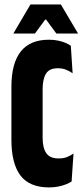

<svg xmlns="http://www.w3.org/2000/svg" viewBox="-20 -827 369 858"><path d="M199.5 10.5Q111.5 10.5 71.2 -43Q31 -96.5 31 -202V-439.5Q31 -544 72.8 -596.8Q114.5 -649.5 198.5 -649.5Q221 -649.5 239.8 -645.5Q258.5 -641.5 272.8 -635.5Q287 -629.5 296.5 -622.5L304.5 -499.5Q291.5 -509 275.2 -515.5Q259 -522 238 -522Q200 -522 185.2 -497.2Q170.5 -472.5 170.5 -428.5V-210.5Q170.5 -167 186.5 -143Q202.5 -119 242 -119Q264.5 -119 280.2 -125.5Q296 -132 308.5 -141L300 -16Q290.5 -9.5 275.5 -3.5Q260.5 2.5 241.2 6.5Q222 10.5 199.5 10.5ZM116 -807H252L329 -677H232L186 -739.5H182L136 -677H39.5Z"/></svg>

Font: Anek Latin Condensed
Style: Bold
Weight: 700
Width: 3
Designer: Yesha Goshar
Foundry: Ek Type
Version: Version 1.003